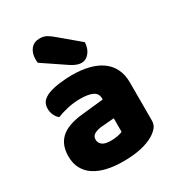

<svg xmlns="http://www.w3.org/2000/svg" viewBox="-182 -859 907 987"><g transform="rotate(-30 272.0 -365.5)"><path d="M260 -108Q277 -108 297.5 -111.5Q318 -115 328 -121V-201L256 -195Q228 -193 210 -183Q192 -173 192 -153Q192 -133 207.5 -120.5Q223 -108 260 -108ZM252 -501Q306 -501 350.5 -490Q395 -479 426.5 -456.5Q458 -434 475 -399.5Q492 -365 492 -318V-94Q492 -68 477.5 -51.5Q463 -35 443 -23Q378 16 260 16Q207 16 164.5 6Q122 -4 91.5 -24Q61 -44 44.5 -75Q28 -106 28 -147Q28 -216 69 -253Q110 -290 196 -299L327 -313V-320Q327 -349 301.5 -361.5Q276 -374 228 -374Q190 -374 154 -366Q118 -358 89 -346Q76 -355 67 -373.5Q58 -392 58 -412Q58 -438 70.5 -453.5Q83 -469 109 -480Q138 -491 177.5 -496Q217 -501 252 -501ZM133 -643Q131 -653 131 -663Q131 -701 150 -724Q169 -747 202 -747Q227 -747 244 -737Q261 -727 282 -709L395 -614Q393 -576 373.5 -553Q354 -530 329 -530Q313 -530 297 -536.5Q281 -543 265 -554Z"/></g></svg>

Font: Baloo Tammudu
Style: Regular
Weight: 400
Designer: Omkar Shende and Ek Type
Foundry: Ek Type
Version: Version 1.443;PS 1.000;hotconv 16.6.51;makeotf.lib2.5.65220;